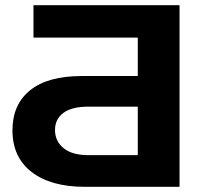

<svg xmlns="http://www.w3.org/2000/svg" viewBox="-20 -720 795 740"><path d="M307 0Q176 0 102 -57Q28 -114 28 -218Q28 -317 96 -372Q164 -427 295 -427H511V-575H109V-700H672V0ZM321 -122H511V-309H321Q257 -309 224.5 -285Q192 -261 192 -219Q192 -176 225 -149Q258 -122 321 -122Z"/></svg>

Font: Montserrat Thin
Style: Bold
Weight: 700
Version: Version 9.000